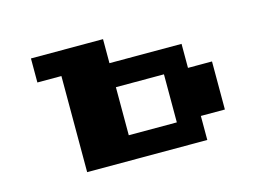

<svg xmlns="http://www.w3.org/2000/svg" viewBox="-67 -552 916 670"><g transform="rotate(-15 390.5 -217.0)"><path d="M347.2 -86.8H520.8V-260.4H347.2ZM347.2 -347.2H607.6V-260.4H694.4V-86.8H607.6V0H173.6V-347.2H86.8V-434H347.2Z"/></g></svg>

Font: 8-bit Operator+ 8
Style: Bold
Weight: 700
Designer: GrandChaos9000
Version: Version 1.3.0 - August 1, 2014